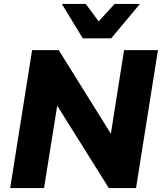

<svg xmlns="http://www.w3.org/2000/svg" viewBox="-20 -961 827 981"><path d="M32 0 144 -705H280L560 -256H543L614 -705H787L675 0H536L258 -444H276L205 0ZM403 -765 296 -941H418L484 -852L566 -941H695L548 -765Z"/></svg>

Font: Nunito Sans 10pt Black
Style: Italic
Weight: 900
Italic angle: -9°
Designer: Vernon Adams
Foundry: Vernon Adams
Version: Version 3.101;gftools[0.9.27]